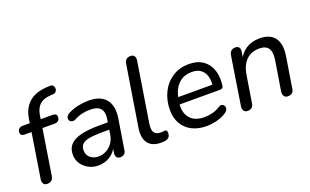

<svg xmlns="http://www.w3.org/2000/svg" viewBox="-80 -1104 2431 1505"><g transform="rotate(-20 1135.0 -351.5)"><path d="M107 7Q86 7 76 -7Q66 -21 70 -46L129 -417H74Q56 -417 46.5 -424Q37 -431 37 -445Q37 -465 49 -476Q61 -487 81 -487H151L138 -475L145 -521Q158 -604 209.5 -651.5Q261 -699 355 -706L385 -708Q401 -709 409.5 -702.5Q418 -696 421 -685.5Q424 -675 421.5 -664.5Q419 -654 411.5 -646.5Q404 -639 392 -638L363 -636Q306 -632 275.5 -603.5Q245 -575 236 -520L229 -478L222 -487H329Q347 -487 356 -480Q365 -473 365 -460Q365 -439 353.5 -428Q342 -417 322 -417H220L160 -38Q152 7 107 7Z M533 9Q490 9 453.5 -10Q417 -29 394.5 -62.5Q372 -96 372 -138Q372 -190 401 -221.5Q430 -253 491 -268.5Q552 -284 647 -284H728L719 -226H657Q584 -226 542 -218.5Q500 -211 481.5 -193Q463 -175 463 -144Q463 -102 491 -79.5Q519 -57 557 -57Q592 -57 622.5 -73Q653 -89 674.5 -118.5Q696 -148 702 -190L721 -311Q730 -366 706 -395.5Q682 -425 620 -425Q585 -425 552 -417.5Q519 -410 486 -392Q472 -385 460 -387Q448 -389 440.5 -396.5Q433 -404 432 -415Q431 -426 437.5 -437Q444 -448 461 -457Q500 -477 544.5 -486.5Q589 -496 631 -496Q702 -496 743.5 -469.5Q785 -443 800 -396.5Q815 -350 805 -287L765 -38Q763 -16 750 -4.5Q737 7 716 7Q696 7 686.5 -6Q677 -19 680 -44L692 -121L700 -109Q687 -69 660.5 -42.5Q634 -16 601 -3.5Q568 9 533 9Z M1057 9Q982 9 948.5 -34.5Q915 -78 928 -162L1009 -667Q1012 -690 1025.5 -701Q1039 -712 1061 -712Q1082 -712 1092 -698Q1102 -684 1098 -659L1019 -163Q1011 -112 1027 -89.5Q1043 -67 1082 -67Q1095 -67 1102.5 -68.5Q1110 -70 1115 -70Q1123 -70 1128 -65Q1133 -60 1133 -44Q1133 -23 1123 -11Q1113 1 1099 4Q1091 7 1078.5 8Q1066 9 1057 9Z M1436 9Q1366 9 1314.5 -17.5Q1263 -44 1235 -92.5Q1207 -141 1207 -207Q1207 -287 1239 -352.5Q1271 -418 1330 -457Q1389 -496 1469 -496Q1527 -496 1566 -475.5Q1605 -455 1628 -420.5Q1651 -386 1658.5 -342.5Q1666 -299 1660 -253Q1658 -235 1651 -229Q1644 -223 1629 -223H1278L1286 -281H1604L1586 -267Q1593 -313 1583 -349.5Q1573 -386 1545 -408Q1517 -430 1468 -430Q1416 -430 1381 -406.5Q1346 -383 1326.5 -347Q1307 -311 1301 -270L1296 -245Q1283 -162 1322 -112.5Q1361 -63 1442 -63Q1477 -63 1510 -71Q1543 -79 1573 -98Q1587 -108 1598.5 -107Q1610 -106 1617 -99Q1624 -92 1626 -81.5Q1628 -71 1623 -59.5Q1618 -48 1605 -39Q1571 -15 1524.5 -3Q1478 9 1436 9Z M1778 7Q1757 7 1747 -8Q1737 -23 1741 -48L1804 -449Q1808 -472 1821.5 -483Q1835 -494 1856 -494Q1877 -494 1886.5 -481.5Q1896 -469 1892 -444L1879 -365L1873 -379Q1898 -435 1945.5 -465.5Q1993 -496 2060 -496Q2114 -496 2150.5 -474.5Q2187 -453 2202.5 -408Q2218 -363 2207 -294L2166 -38Q2164 -16 2150.5 -4.5Q2137 7 2114 7Q2093 7 2083 -7.5Q2073 -22 2076 -47L2116 -293Q2126 -358 2105 -390Q2084 -422 2030 -422Q1960 -422 1918.5 -379Q1877 -336 1866 -263L1830 -39Q1824 7 1778 7Z"/></g></svg>

Font: Nunito ExtraLight Medium
Style: Italic
Weight: 500
Italic angle: -9°
Version: Version 3.602